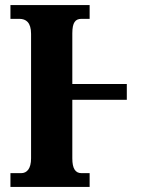

<svg xmlns="http://www.w3.org/2000/svg" viewBox="-20 -734 563 754"><path d="M21 0H332V-54H300C276 -54 264 -72 264 -112V-342H478V-404H264V-603C264 -646 276 -660 300 -660H332V-714H21V-660H56C82 -660 102 -646 102 -601V-112C102 -72 86 -54 63 -54H21Z"/></svg>

Font: Noto Serif Condensed ExtraBold
Style: Regular
Weight: 800
Width: 3
Designer: Monotype Design Team
Foundry: Monotype Imaging Inc.
Version: Version 2.013